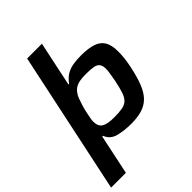

<svg xmlns="http://www.w3.org/2000/svg" viewBox="-269 -873 1203 1203"><g transform="rotate(-45 333.0 -271.0)"><path d="M-6 201 194 -743H325L262 -445H268Q291 -477 318 -492.5Q345 -508 377 -513Q409 -518 445 -518Q510 -518 550.5 -504.5Q591 -491 610 -459Q629 -427 629 -370Q629 -345 626 -315Q623 -285 615 -247Q599 -171 579 -121.5Q559 -72 530.5 -44Q502 -16 462 -4Q422 8 367 8Q305 8 255 -5Q205 -18 188 -64H181L125 201ZM318 -96Q362 -96 390 -101Q418 -106 435 -121.5Q452 -137 463 -169Q474 -201 485 -255Q490 -285 494 -308Q498 -331 498 -347Q498 -376 487 -390.5Q476 -405 451.5 -409.5Q427 -414 385 -414Q351 -414 328.5 -409.5Q306 -405 290 -394.5Q274 -384 263 -367Q254 -356 246.5 -335.5Q239 -315 231.5 -291Q224 -267 219 -243Q214 -219 210.5 -200.5Q207 -182 207 -172Q207 -129 232.5 -112.5Q258 -96 318 -96Z"/></g></svg>

Font: Saira Expanded SemiBold
Style: Italic
Weight: 600
Width: 7
Italic angle: -12°
Designer: Hector Gatti with collaboration of the Omnibus-Type team
Foundry: Omnibus-Type
Version: Version 1.101